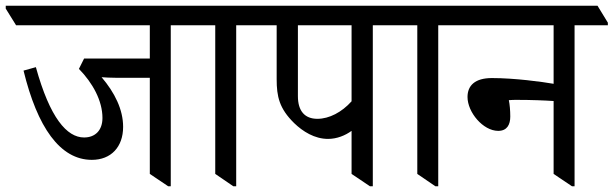

<svg xmlns="http://www.w3.org/2000/svg" viewBox="-59 -643 2138 669"><path d="M261 -86C328 -86 370 -131 370 -201C370 -261 341 -320 295 -374C308 -373 325 -372 344 -372H463V-37L527 6H536V-555H652V-564L616 -623H-39V-613L-3 -555H463V-439H234L216 -403C264 -354 298 -292 298 -232C298 -189 273 -164 234 -164C174 -164 115 -232 66 -409L23 -397C71 -200 150 -86 261 -86Z M754 6H764V-555H880V-564L844 -623H574V-613L610 -555H691V-37Z M1084 -159C1115 -159 1144 -171 1166 -187V-37L1230 6H1240V-555H1355V-564L1319 -623H802V-612L838 -555H905V-367C905 -307 914 -265 966 -214C996 -185 1037 -159 1084 -159ZM979 -308V-555H1166V-290C1132 -252 1088 -229 1047 -229C1003 -229 979 -256 979 -308Z M1458 6H1468V-555H1584V-564L1548 -623H1278V-613L1314 -555H1395V-37Z M1677 -187C1708 -187 1719 -209 1719 -237C1719 -258 1717 -280 1714 -294C1725 -295 1732 -295 1743 -295C1793 -295 1842 -293 1870 -291V-37L1934 6H1943V-555H2059V-564L2023 -623H1506V-612L1542 -555H1870V-351C1830 -358 1734 -371 1655 -371C1596 -371 1570 -345 1570 -305C1570 -252 1624 -187 1677 -187Z"/></svg>

Font: Noto Serif Devanagari SemiCondensed
Style: Regular
Weight: 400
Width: 4
Designer: Universal Thirst, Indian Type Foundry and the Monotype Design Team
Foundry: Monotype Imaging Inc.
Version: Version 2.004